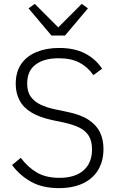

<svg xmlns="http://www.w3.org/2000/svg" viewBox="-20 -957 608 989"><path d="M284 12Q199 12 140.5 -20.5Q82 -53 42 -107L87 -144Q124 -95 170.5 -68Q217 -41 286 -41Q367 -41 410.5 -79.5Q454 -118 454 -187Q454 -230 437.5 -257Q421 -284 389 -299.5Q357 -315 313 -325L251 -338Q185 -352 143 -377Q101 -402 81 -439.5Q61 -477 61 -525Q61 -586 89 -627Q117 -668 168 -689Q219 -710 285 -710Q363 -710 417.5 -682Q472 -654 506 -603L461 -570Q432 -612 389 -634.5Q346 -657 282 -657Q207 -657 163.5 -624.5Q120 -592 120 -527Q120 -485 138 -459.5Q156 -434 188 -418.5Q220 -403 263 -394L325 -381Q395 -367 436 -340Q477 -313 495 -275.5Q513 -238 513 -190Q513 -127 485.5 -81.5Q458 -36 406.5 -12Q355 12 284 12ZM315 -774H245L127 -914L159 -937L280 -816L401 -937L433 -914Z"/></svg>

Font: IBM Plex Sans Light
Style: Regular
Weight: 300
Designer: Mike Abbink, Paul van der Laan, Pieter van Rosmalen
Foundry: Bold Monday
Version: Version 3.201